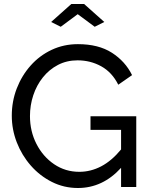

<svg xmlns="http://www.w3.org/2000/svg" viewBox="-20 -936 754 961"><path d="M370 5Q300 5 239.5 -25.5Q179 -56 134 -107.5Q89 -159 64 -223.5Q39 -288 39 -357Q39 -429 64 -493.5Q89 -558 133.5 -608Q178 -658 238.5 -686.5Q299 -715 370 -715Q473 -715 540 -672Q607 -629 641 -560L572 -512Q541 -574 487 -604Q433 -634 368 -634Q314 -634 270 -611Q226 -588 194.5 -548.5Q163 -509 146.5 -459Q130 -409 130 -355Q130 -279 162.5 -215.5Q195 -152 251 -114Q307 -76 377 -76Q434 -76 486.5 -103.5Q539 -131 586 -188V-286H433V-354H662V0H586V-96Q494 5 370 5ZM236 -826 337 -916H401L502 -826L454 -802L369 -865L284 -802Z"/></svg>

Font: Raleway Medium
Style: Regular
Weight: 500
Designer: Matt McInerney, Pablo Impallari, Rodrigo Fuenzalida
Foundry: Matt McInerney, Pablo Impallari, Rodrigo Fuenzalida
Version: Version 4.026